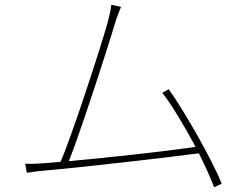

<svg xmlns="http://www.w3.org/2000/svg" viewBox="-20 -766 1040 809"><path d="M163 -78C137 -76 112 -75 86 -76L93 -38C119 -42 140 -45 165 -47C307 -59 674 -101 818 -120C846 -64 869 -13 882 23L914 8C877 -87 760 -293 691 -390L664 -375C705 -322 759 -232 804 -147C697 -131 440 -102 270 -87C316 -200 437 -573 463 -663C475 -703 483 -718 490 -737L449 -746C447 -726 444 -711 433 -669C407 -576 285 -198 235 -84Z"/></svg>

Font: Noto Sans JP Thin
Style: Regular
Weight: 100
Designer: Ryoko NISHIZUKA 西塚涼子 (kana, bopomofo & ideographs); Paul D. Hunt (Latin, Greek & Cyrillic); Sandoll Communications 산돌커뮤니
Foundry: Adobe
Version: Version 2.004;hotconv 1.0.118;makeotfexe 2.5.65603